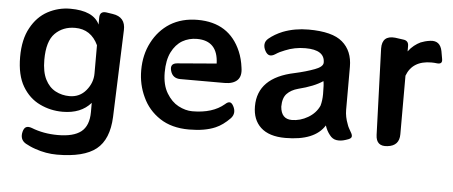

<svg xmlns="http://www.w3.org/2000/svg" viewBox="-51 -686 2378 1009"><g transform="rotate(5 1138.0 -182.0)"><path d="M278 203Q220 203 163 183Q148 178 135 172Q122 166 111 160Q94 150 88.5 134.5Q83 119 88 99Q93 79 104.5 73.5Q116 68 135 75Q198 100 274 100Q356 100 396 69Q437 37 437 -36V-84Q385 -24 288 -24Q224 -24 168 -51Q111 -78 76 -137Q41 -196 41 -292Q41 -385 75 -446Q108 -507 163 -537Q219 -567 282 -567Q404 -567 437 -497V-533Q437 -569 473 -564L506 -559Q575 -549 572 -479L555 -20Q550 99 485 151Q420 203 278 203ZM317 -109Q371 -109 404.5 -149.5Q438 -190 438 -239V-388Q400 -469 316 -469Q252 -469 210.5 -427.5Q169 -386 169 -288Q169 -224 189 -184.5Q209 -145 243 -127Q277 -109 317 -109Z M958 11Q866 11 804 -30Q742 -71 712 -137Q681 -202 681 -278Q681 -360 715 -425Q749 -491 809 -529Q871 -567 954 -567Q1121 -567 1183 -421Q1191 -402 1196.5 -381Q1202 -360 1205 -336Q1212 -292 1190 -270.5Q1168 -249 1123 -249H890Q849 -249 838 -288Q827 -327 867 -330L1073 -347Q1069 -467 959 -467Q917 -467 882 -447Q847 -426 826 -384Q805 -342 805 -277Q805 -211 831 -168Q857 -125 893 -106Q931 -86 967 -86Q1074 -86 1135 -138Q1149 -151 1159.5 -150Q1170 -149 1179 -132Q1198 -96 1173 -68Q1135 -29 1097 -13Q1042 11 958 11Z M1466 11Q1380 11 1336 -30Q1293 -70 1293 -141Q1293 -293 1486 -333Q1545 -346 1590 -363Q1633 -379 1633 -401Q1633 -468 1531 -468Q1474 -468 1424 -447Q1397 -437 1376 -423Q1359 -412 1346 -414.5Q1333 -417 1323 -435Q1313 -453 1314.5 -470Q1316 -487 1331 -500Q1362 -526 1404 -543Q1466 -567 1539 -567Q1665 -567 1718 -521Q1772 -475 1772 -391V-164Q1772 -127 1787 -89Q1790 -79 1795 -70Q1800 -61 1805 -52Q1816 -35 1813.5 -25Q1811 -15 1791 -9L1782 -6Q1758 2 1736 -1Q1714 -4 1699 -24Q1682 -45 1673 -73Q1621 11 1466 11ZM1492 -86Q1536 -86 1577 -110Q1618 -134 1636 -174Q1644 -202 1644 -236Q1644 -289 1640 -304Q1595 -273 1511 -252Q1474 -242 1452.5 -219.5Q1431 -197 1431 -151Q1436 -86 1492 -86Z M1927 -501Q1926 -571 1996 -564L2039 -558Q2067 -555 2067 -527V-498Q2081 -517 2097.5 -530Q2114 -543 2131 -551Q2141 -555 2153.5 -558.5Q2166 -562 2182 -564Q2233 -570 2244 -515L2251 -475Q2257 -446 2227 -449Q2219 -450 2212 -450.5Q2205 -451 2197 -451Q2097 -451 2067 -370V-61Q2067 0 2006 7Q1945 15 1943 -47Z"/></g></svg>

Font: s+UCsàWOS
Style: Regular
Weight: 400
Designer: FontworksQlS√∏0¬ü¬ôs√†OS¬àe[W\~√Ñ: ZERO[P0e√∂QI¬ä0¬ÉFSW0¬ò¬ëQ√°0R¬ûO0Little White Dog0YHv}N_0^_qMagmeta0v
Version: Version 1.000; 20230222